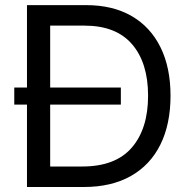

<svg xmlns="http://www.w3.org/2000/svg" viewBox="-20 -748 762 768"><path d="M314.9 0H87.9V-727.5H324.2Q430.7 -727.5 506.1 -684.1Q581.5 -640.6 621.8 -559.3Q662.1 -478 662.1 -365.2Q662.1 -251.5 621.6 -169.7Q581.1 -87.9 503.4 -43.9Q425.8 0 314.9 0ZM180.7 -82H309.1Q441.9 -82 507.1 -157.5Q572.3 -232.9 572.3 -365.2Q572.3 -496.6 508.3 -571Q444.3 -645.5 317.9 -645.5H180.7ZM37.1 -329.6V-397.9H463.4V-329.6Z"/></svg>

Font: Inter-Regular
Style: Regular
Weight: 400
Designer: Rasmus Andersson
Foundry: rsms
Version: Version 4.000;git-a52131595